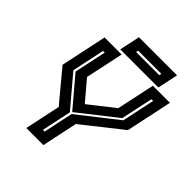

<svg xmlns="http://www.w3.org/2000/svg" viewBox="-229 -985 1126 1126"><g transform="rotate(45 334.5 -422.0)"><path d="M178 0 225 -221.5 66 -412.5 127 -700H268.5L218 -463.5L325 -337H315.5L477 -463.5L527.5 -700H669L608 -412.5L366.5 -221.5L319.5 0ZM254.5 -61H268.5L307.5 -245.5L548.5 -434.5L591.5 -638H577.5L534.5 -438.5L304 -257.5H301L148 -438.5L190.5 -638H176.5L133.5 -434.5L293.5 -245.5ZM241.5 -715.5 268.5 -843.5H584.5L557.5 -715.5ZM318 -770.5H510L513 -784.5H321Z"/></g></svg>

Font: Tourney
Style: Bold Italic
Weight: 700
Italic angle: -12°
Version: Version 1.015